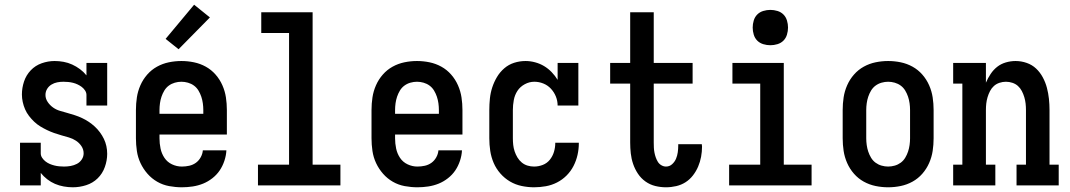

<svg xmlns="http://www.w3.org/2000/svg" viewBox="-20 -787 4540 815"><path d="M289 8Q270 8 250.5 4.5Q231 1 213.5 -6.5Q196 -14 180.5 -26Q165 -38 153 -53V0H65V-181H153V-136Q153 -126 159 -117Q165 -108 173.5 -101.5Q182 -95 191.5 -91Q201 -87 211 -84.5Q221 -82 231.5 -81Q242 -80 252 -80Q266 -80 280 -82.5Q294 -85 306.5 -91.5Q319 -98 327 -110Q335 -122 335 -136Q335 -153 325.5 -167Q316 -181 302 -190Q288 -199 272.5 -203.5Q257 -208 241 -212.5Q225 -217 209.5 -222.5Q194 -228 179.5 -235Q165 -242 151 -250.5Q137 -259 125 -270.5Q113 -282 103 -295Q93 -308 86.5 -323Q80 -338 76.5 -354Q73 -370 73 -386Q73 -414 82 -441Q91 -468 110.5 -488.5Q130 -509 157 -518.5Q184 -528 212 -528Q231 -528 250 -524.5Q269 -521 286.5 -513Q304 -505 319.5 -493.5Q335 -482 347 -467V-520H435V-339H347V-384Q347 -394 341 -403Q335 -412 327 -418Q319 -424 309.5 -428.5Q300 -433 290 -435.5Q280 -438 269.5 -439Q259 -440 249 -440Q236 -440 223 -437.5Q210 -435 198.5 -428Q187 -421 180 -409.5Q173 -398 173 -384Q173 -368 182.5 -354Q192 -340 205.5 -330.5Q219 -321 234.5 -316.5Q250 -312 266 -307.5Q282 -303 297.5 -298Q313 -293 328 -286Q343 -279 356.5 -270Q370 -261 382 -250Q394 -239 404 -225.5Q414 -212 421 -197.5Q428 -183 431.5 -167Q435 -151 435 -134Q435 -106 425 -78Q415 -50 394.5 -30Q374 -10 346 -1Q318 8 289 8Z M752 8Q725 8 698 3Q671 -2 647.5 -15.5Q624 -29 606 -49.5Q588 -70 576.5 -94.5Q565 -119 561 -146Q557 -173 557 -200V-320Q557 -347 561 -373.5Q565 -400 576 -425Q587 -450 605 -470.5Q623 -491 646.5 -504Q670 -517 696.5 -522.5Q723 -528 750 -528Q777 -528 803.5 -522.5Q830 -517 853.5 -504Q877 -491 895 -470.5Q913 -450 924 -425Q935 -400 939 -373.5Q943 -347 943 -320V-216H657V-200Q657 -178 661.5 -156.5Q666 -135 678 -117Q690 -99 710 -89.5Q730 -80 752 -80Q768 -80 783.5 -83.5Q799 -87 811.5 -96Q824 -105 832 -119.5Q840 -134 841 -149H941Q940 -127 932.5 -104.5Q925 -82 912.5 -63.5Q900 -45 881.5 -30.5Q863 -16 842 -7.5Q821 1 798 4.5Q775 8 752 8ZM843 -304V-320Q843 -334 841 -348.5Q839 -363 834.5 -376.5Q830 -390 822.5 -402.5Q815 -415 803.5 -423.5Q792 -432 778 -436Q764 -440 750 -440Q736 -440 722 -436Q708 -432 696.5 -423.5Q685 -415 677.5 -402.5Q670 -390 665.5 -376.5Q661 -363 659 -348.5Q657 -334 657 -320V-304ZM738 -578 683 -622 804 -767 871 -713Z M1075 0V-88H1207V-647H1089V-735H1307V-88H1425V0Z M1752 8Q1725 8 1698 3Q1671 -2 1647.5 -15.5Q1624 -29 1606 -49.5Q1588 -70 1576.5 -94.5Q1565 -119 1561 -146Q1557 -173 1557 -200V-320Q1557 -347 1561 -373.5Q1565 -400 1576 -425Q1587 -450 1605 -470.5Q1623 -491 1646.5 -504Q1670 -517 1696.5 -522.5Q1723 -528 1750 -528Q1777 -528 1803.5 -522.5Q1830 -517 1853.5 -504Q1877 -491 1895 -470.5Q1913 -450 1924 -425Q1935 -400 1939 -373.5Q1943 -347 1943 -320V-216H1657V-200Q1657 -178 1661.5 -156.5Q1666 -135 1678 -117Q1690 -99 1710 -89.5Q1730 -80 1752 -80Q1768 -80 1783.5 -83.5Q1799 -87 1811.5 -96Q1824 -105 1832 -119.5Q1840 -134 1841 -149H1941Q1940 -127 1932.5 -104.5Q1925 -82 1912.5 -63.5Q1900 -45 1881.5 -30.5Q1863 -16 1842 -7.5Q1821 1 1798 4.5Q1775 8 1752 8ZM1843 -304V-320Q1843 -334 1841 -348.5Q1839 -363 1834.5 -376.5Q1830 -390 1822.5 -402.5Q1815 -415 1803.5 -423.5Q1792 -432 1778 -436Q1764 -440 1750 -440Q1736 -440 1722 -436Q1708 -432 1696.5 -423.5Q1685 -415 1677.5 -402.5Q1670 -390 1665.5 -376.5Q1661 -363 1659 -348.5Q1657 -334 1657 -320V-304Z M2247 8Q2221 8 2194.5 2.5Q2168 -3 2145 -16.5Q2122 -30 2104 -50.5Q2086 -71 2075.5 -95.5Q2065 -120 2061 -146.5Q2057 -173 2057 -200V-320Q2057 -344 2059.5 -368.5Q2062 -393 2069.5 -416Q2077 -439 2089.5 -460Q2102 -481 2120.5 -497Q2139 -513 2162.5 -520.5Q2186 -528 2211 -528Q2231 -528 2251.5 -522.5Q2272 -517 2289.5 -506.5Q2307 -496 2321.5 -481Q2336 -466 2347 -448V-520H2435V-339H2347Q2347 -359 2339.5 -377.5Q2332 -396 2318.5 -410.5Q2305 -425 2286.5 -432.5Q2268 -440 2248 -440Q2227 -440 2207.5 -429.5Q2188 -419 2176.5 -401.5Q2165 -384 2161 -362.5Q2157 -341 2157 -320V-200Q2157 -186 2158.5 -172Q2160 -158 2164.5 -144.5Q2169 -131 2176.5 -118.5Q2184 -106 2195 -97Q2206 -88 2219.5 -84Q2233 -80 2247 -80Q2266 -80 2284 -87Q2302 -94 2314 -109Q2326 -124 2331.5 -142.5Q2337 -161 2337 -180V-181H2437V-179Q2437 -154 2431.5 -129.5Q2426 -105 2414.5 -82.5Q2403 -60 2385 -42Q2367 -24 2344.5 -12.5Q2322 -1 2297 3.5Q2272 8 2247 8Z M2807 8Q2784 8 2761.5 2.5Q2739 -3 2720 -16.5Q2701 -30 2688 -49.5Q2675 -69 2667.5 -91Q2660 -113 2657.5 -136Q2655 -159 2655 -182V-432H2570V-520H2655V-735H2755V-520H2920V-432H2755V-182Q2755 -171 2755.5 -160.5Q2756 -150 2758 -139.5Q2760 -129 2763.5 -119Q2767 -109 2772.5 -100Q2778 -91 2787.5 -85.5Q2797 -80 2807 -80Q2822 -80 2833 -90Q2844 -100 2849.5 -113Q2855 -126 2857 -140.5Q2859 -155 2859 -170V-175H2959Q2959 -172 2959.5 -169.5Q2960 -167 2960 -165Q2960 -143 2956 -121.5Q2952 -100 2943.5 -80Q2935 -60 2921.5 -42.5Q2908 -25 2890 -13.5Q2872 -2 2850.5 3Q2829 8 2807 8Z M3075 0V-88H3207V-432H3089V-520H3307V-88H3425V0ZM3250 -595Q3235 -595 3220 -599.5Q3205 -604 3194.5 -614.5Q3184 -625 3179.5 -640Q3175 -655 3175 -670Q3175 -685 3179.5 -700Q3184 -715 3194.5 -725.5Q3205 -736 3220 -740.5Q3235 -745 3250 -745Q3265 -745 3280 -740.5Q3295 -736 3305.5 -725.5Q3316 -715 3320.5 -700Q3325 -685 3325 -670Q3325 -655 3320.5 -640Q3316 -625 3305.5 -614.5Q3295 -604 3280 -599.5Q3265 -595 3250 -595Z M3750 8Q3723 8 3696.5 2.5Q3670 -3 3646.5 -16Q3623 -29 3605 -49.5Q3587 -70 3576 -95Q3565 -120 3561 -146.5Q3557 -173 3557 -200V-320Q3557 -347 3561 -373.5Q3565 -400 3576 -425Q3587 -450 3605 -470.5Q3623 -491 3646.5 -504Q3670 -517 3696.5 -522.5Q3723 -528 3750 -528Q3777 -528 3803.5 -522.5Q3830 -517 3853.5 -504Q3877 -491 3895 -470.5Q3913 -450 3924 -425Q3935 -400 3939 -373.5Q3943 -347 3943 -320V-200Q3943 -173 3939 -146.5Q3935 -120 3924 -95Q3913 -70 3895 -49.5Q3877 -29 3853.5 -16Q3830 -3 3803.5 2.5Q3777 8 3750 8ZM3750 -80Q3764 -80 3778 -84Q3792 -88 3803.5 -96.5Q3815 -105 3822.5 -117.5Q3830 -130 3834.5 -143.5Q3839 -157 3841 -171.5Q3843 -186 3843 -200V-320Q3843 -334 3841 -348.5Q3839 -363 3834.5 -376.5Q3830 -390 3822.5 -402.5Q3815 -415 3803.5 -423.5Q3792 -432 3778 -436Q3764 -440 3750 -440Q3736 -440 3722 -436Q3708 -432 3696.5 -423.5Q3685 -415 3677.5 -402.5Q3670 -390 3665.5 -376.5Q3661 -363 3659 -348.5Q3657 -334 3657 -320V-200Q3657 -186 3659 -171.5Q3661 -157 3665.5 -143.5Q3670 -130 3677.5 -117.5Q3685 -105 3696.5 -96.5Q3708 -88 3722 -84Q3736 -80 3750 -80Z M4026 0V-88H4065V-432H4026V-520H4165V-436Q4173 -455 4185 -473Q4197 -491 4213 -503.5Q4229 -516 4249.5 -522Q4270 -528 4291 -528Q4315 -528 4338 -520Q4361 -512 4378 -496Q4395 -480 4406.5 -458.5Q4418 -437 4424 -414Q4430 -391 4432.5 -367.5Q4435 -344 4435 -320V-88H4474V0H4295V-88H4335V-320Q4335 -334 4333.5 -347.5Q4332 -361 4328 -374.5Q4324 -388 4317.5 -400.5Q4311 -413 4301 -422Q4291 -431 4277.5 -435.5Q4264 -440 4250 -440Q4236 -440 4222.5 -435.5Q4209 -431 4199 -422Q4189 -413 4182.5 -400.5Q4176 -388 4172 -374.5Q4168 -361 4166.5 -347.5Q4165 -334 4165 -320V-88H4205V0Z"/></svg>

Font: Iosevka Curly Slab Semibold
Style: Regular
Weight: 600
Monospace: yes
Designer: Belleve Invis
Foundry: Belleve Invis
Version: Version 22.1.2; ttfautohint (v1.8.4)